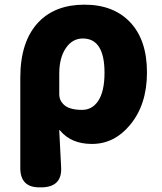

<svg xmlns="http://www.w3.org/2000/svg" viewBox="-20 -603 693 823"><path d="M152 200Q67 202 67 117V-270Q67 -426 145 -508Q217 -583 342 -583Q467 -583 538.5 -507Q610 -431 610 -292.5Q610 -154 537 -67Q470 14 374 14Q285 14 237 -44Q234 -48 234 -43L242 113Q247 197 162 200ZM332 -132Q374 -132 400 -169Q428 -210 428 -291Q428 -438 335 -438Q290 -438 262 -396.5Q234 -355 234 -287V-198Q234 -174 251 -157Q274 -132 332 -132Z"/></svg>

Font: Resource Han Rounded JP Heavy
Style: Regular
Weight: 900
Designer: Cyano Hao (round all glyphs); Ryoko NISHIZUKA 西塚涼子 (kana, bopomofo & ideographs); Paul D. Hunt (Latin, Greek & Cyrillic)
Foundry: Cyano Hao
Version: 0.990